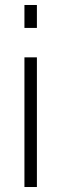

<svg xmlns="http://www.w3.org/2000/svg" viewBox="-20 -750 247 770"><path d="M78 0V-520H128V0ZM78 -638V-730H128V-638Z"/></svg>

Font: Raleway Thin Light
Style: Regular
Weight: 300
Version: Version 4.026